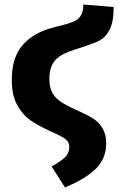

<svg xmlns="http://www.w3.org/2000/svg" viewBox="-20 -606 526 848"><path d="M286 44Q286 27 277.5 16.5Q269 6 247.5 -5Q226 -16 197 -29Q145 -53 112.5 -76Q80 -99 56 -142Q32 -185 32 -253Q32 -352 79.5 -406.5Q127 -461 210 -483Q243 -492 240 -491Q282 -501 303 -509.5Q324 -518 336 -535.5Q348 -553 348 -586L482 -575Q482 -509 464 -474.5Q446 -440 417.5 -426Q389 -412 329 -393Q282 -379 254.5 -364Q227 -349 212.5 -324Q198 -299 198 -259Q198 -222 210 -198.5Q222 -175 246.5 -158Q271 -141 318 -120Q365 -99 390.5 -83Q416 -67 432.5 -40Q449 -13 449 28Q449 92 405.5 137Q362 182 267 222L208 129Q250 106 268 88Q286 70 286 44Z"/></svg>

Font: Fira Sans BGR
Style: Bold
Weight: 700
Designer: bBox Type GmbH & Carrois Corporate GbR & Edenspiekermann AG
Foundry: bBox Type GmbH & Carrois Corporate GbR & Edenspiekermann AG
Version: Version 4.301